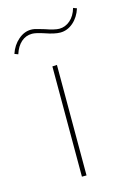

<svg xmlns="http://www.w3.org/2000/svg" viewBox="-101 -636 449 683"><g transform="rotate(-15 123.5 -294.0)"><path d="M114 -406 131 -407V0H114ZM-5 -484Q5 -514 27 -533Q49 -552 74 -552Q86 -552 101.5 -547Q117 -542 122 -541Q156 -529 173 -529Q195 -529 213 -544.5Q231 -560 239 -588L252 -583Q242 -552 220.5 -533.5Q199 -515 173 -515Q152 -515 118 -527Q88 -537 74 -537Q51 -537 34 -522Q17 -507 8 -479Z"/></g></svg>

Font: Ysabeau Thin
Style: Regular
Weight: 200
Designer: Christian Thalmann (Catharsis Fonts)
Version: Version 0.003